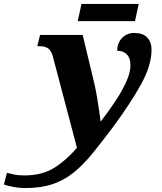

<svg xmlns="http://www.w3.org/2000/svg" viewBox="-191 -713 821 973"><path d="M-62 240Q-92 240 -120.5 235Q-149 230 -171 222L-156 163Q-144 166 -121.5 171Q-99 176 -68 176Q21 176 82 138.5Q143 101 199 36L77 -426Q69 -456 53 -467.5Q37 -479 8 -479H-2L12 -536H228L289 -281Q295 -255 301 -218.5Q307 -182 312 -148.5Q317 -115 318 -99H321Q361 -151 395 -202.5Q429 -254 449.5 -300Q470 -346 470 -381Q470 -419 451.5 -437.5Q433 -456 403 -456Q403 -495 427.5 -520.5Q452 -546 489 -546Q533 -546 555 -523Q577 -500 577 -461Q577 -383 525 -288Q473 -193 383 -71Q326 5 279 63Q232 121 183.5 160.5Q135 200 76 220Q17 240 -62 240ZM203 -606 222 -693H512L493 -606Z"/></svg>

Font: Noto Serif ExtraBold
Style: Italic
Weight: 800
Italic angle: -12°
Designer: Monotype Design Team
Foundry: Monotype Imaging Inc.
Version: Version 2.013